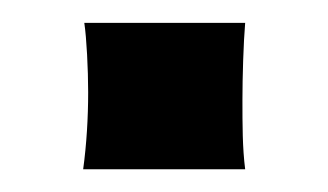

<svg xmlns="http://www.w3.org/2000/svg" viewBox="-20 -442 289 169"><path d="M53.2 -293H195.8C193.4 -312 193.4 -331.5 193.4 -354.5C193.4 -374 194.3 -404.3 195.8 -421.9H54.2C56.2 -408.7 57.6 -381.3 57.6 -360.8C57.6 -338.4 56.2 -314.9 53.2 -293Z"/></svg>

Font: HammersmithOne
Style: Regular
Weight: 400
Designer: Nicole Fally
Foundry: Nicole Fally
Version: Version 1.003